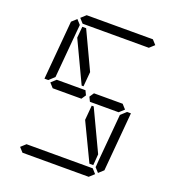

<svg xmlns="http://www.w3.org/2000/svg" viewBox="-172 -1135 1160 1270"><g transform="rotate(20 408.0 -500.0)"><path d="M381 -531 396 -500 375 -469H374H353H352H242H178H173L145 -500L179 -531H184H231H358H359H380ZM211 -839 218 -918H245L369 -654L360 -551H347ZM136 -924 170 -955 198 -924V-918L194 -875L165 -545L127 -510H100ZM185 -969 219 -1000H685L713 -969L679 -938H658H477H415H234H213ZM671 -500 637 -469H635H632H458H456H436H435L420 -500L441 -531H464H587H643L659 -513ZM631 -31 597 0H131L103 -31L137 -62H158H339H401H582H603ZM605 -161 599 -83H572L446 -346L455 -449H469ZM680 -76 646 -45 618 -76 619 -83 622 -125 651 -455 689 -490H716Z"/></g></svg>

Font: DSEG14 Classic
Style: Light Italic
Weight: 300
Designer: Keshikan(Twitter:@keshinomi_88pro)
Version: Version 0.46